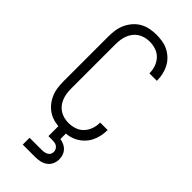

<svg xmlns="http://www.w3.org/2000/svg" viewBox="-299 -798 1073 1073"><g transform="rotate(45 237.5 -261.5)"><path d="M235 8Q209 8 183.5 3Q158 -2 135.5 -15Q113 -28 96 -48Q79 -68 68.5 -91.5Q58 -115 54.5 -140.5Q51 -166 51 -192V-543Q51 -569 54.5 -594.5Q58 -620 68.5 -643.5Q79 -667 96 -687Q113 -707 135.5 -720Q158 -733 183.5 -738Q209 -743 235 -743Q259 -743 283 -739Q307 -735 328.5 -724Q350 -713 367.5 -696Q385 -679 396 -658Q407 -637 412.5 -613Q418 -589 418 -565V-562H359V-564Q359 -589 350.5 -613Q342 -637 325 -655Q308 -673 284 -681Q260 -689 235 -689Q217 -689 199 -684.5Q181 -680 165.5 -670Q150 -660 139 -645.5Q128 -631 121.5 -614Q115 -597 112.5 -579Q110 -561 110 -543V-192Q110 -174 112.5 -156Q115 -138 121.5 -121Q128 -104 139 -89.5Q150 -75 165.5 -65Q181 -55 199 -50.5Q217 -46 235 -46Q260 -46 284 -54Q308 -62 325 -80Q342 -98 350.5 -122Q359 -146 359 -171V-173H418V-170Q418 -146 412.5 -122Q407 -98 396 -77Q385 -56 367.5 -39Q350 -22 328.5 -11Q307 0 283 4Q259 8 235 8ZM140 220V166H238Q247 166 256.5 164Q266 162 274.5 157.5Q283 153 287.5 144.5Q292 136 292 126Q292 116 287.5 107.5Q283 99 275 93.5Q267 88 257 86.5Q247 85 238 85H208V0H267V49Q283 52 297.5 58.5Q312 65 322.5 76.5Q333 88 338 103Q343 118 343 133Q343 153 335 171Q327 189 311 200.5Q295 212 276 216Q257 220 238 220Z"/></g></svg>

Font: Iosevka QP Light
Style: Regular
Weight: 300
Designer: Belleve Invis
Foundry: Belleve Invis
Version: Version 20.0.0; ttfautohint (v1.8.4)